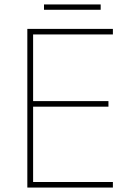

<svg xmlns="http://www.w3.org/2000/svg" viewBox="-20 -844 590 864"><path d="M433 -824H178V-800H433ZM488 0V-25H129V-364H468V-389H129V-689H488V-714H103V0Z"/></svg>

Font: Noto Sans Arabic Thin
Style: Regular
Weight: 100
Designer: Monotype Design Team, Nadine Chahine, Nizar Qandah and Khaled Hosny
Foundry: Monotype Imaging Inc.
Version: Version 2.012